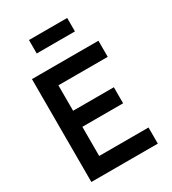

<svg xmlns="http://www.w3.org/2000/svg" viewBox="-228 -1093 1087 1212"><g transform="rotate(-30 315.0 -486.5)"><path d="M458.5 -875H180V-973H458.5ZM198 -632.5V-447H495V-330H198V-117.5H557.5V0H73V-750H557.5V-632.5Z"/></g></svg>

Font: Russisch Sans
Style: Bold
Weight: 700
Designer: Michael Sharanda (font) & Cristiano Sobral (main changes)
Foundry: Michael Sharanda
Version: Version 2.00;September 8, 2020;FontCreator 13.0.0.2681 64-bi